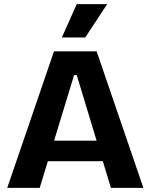

<svg xmlns="http://www.w3.org/2000/svg" viewBox="-20 -908 728 928"><path d="M15 0 241 -660H447L673 0H516L351 -545H338L172 0ZM141 -129V-228H567V-129ZM392 -727H279L351 -888H498Z"/></svg>

Font: Bricolage Grotesque 18pt
Style: Bold
Weight: 700
Designer: Mathieu Triay
Foundry: Atelier Triay
Version: Version 1.000;gftools[0.9.30]